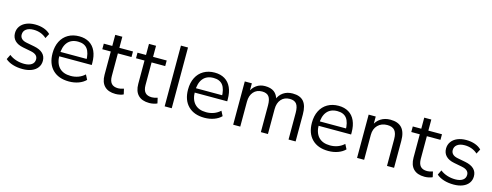

<svg xmlns="http://www.w3.org/2000/svg" viewBox="-23 -1529 5924 2310"><g transform="rotate(15 2938.5 -374.0)"><path d="M41 -57.6 70.3 -117.1Q108.3 -87.2 156.7 -71.8Q205.2 -56.4 257.8 -56.4Q317.3 -56.4 350.4 -79.9Q383.5 -103.4 383.5 -145.4Q383.5 -176.4 362.1 -196Q340.6 -215.6 295.9 -224.4L195.2 -243.9Q127 -256.8 91.4 -293.3Q55.8 -329.7 55.8 -386Q55.8 -434.1 82 -471Q108.3 -507.9 155.8 -528.1Q203.2 -548.3 264.8 -548.3Q326 -548.3 375.9 -530.5Q425.7 -512.6 456.1 -480.6L425.3 -422.2Q392.8 -452 351.7 -467.2Q310.7 -482.3 264 -482.3Q205.2 -482.3 171.7 -457.3Q138.2 -432.3 138.2 -389.5Q138.2 -358.6 158.8 -338.3Q179.4 -317.9 220.9 -309.7L320.9 -290.5Q393.2 -276.4 429.9 -240.7Q466.7 -205.1 466.7 -149.2Q466.7 -101.2 440.7 -65.4Q414.7 -29.5 366.6 -10.1Q318.6 9.3 255.1 9.3Q186.9 9.3 131.3 -8.3Q75.7 -25.9 41 -57.6Z M555.2 -269.5Q555.2 -354.2 587 -417.3Q618.9 -480.3 677.7 -514.3Q736.6 -548.3 815.2 -548.3Q887.8 -548.3 940.4 -516.7Q992.9 -485.1 1020.3 -424.5Q1047.6 -363.9 1047.6 -279.3V-253.4H622.9V-308.1H989.5L971.2 -281.1Q970.8 -384.3 933.2 -433.5Q895.6 -482.7 816.8 -482.7Q732.1 -482.7 686.8 -427.7Q641.6 -372.7 641.6 -268.9Q641.6 -168 691.5 -114.4Q741.3 -60.8 835.7 -60.8Q886.8 -60.8 930.9 -77.3Q975 -93.9 1009.5 -126.1L1040.4 -66.3Q1006.2 -30.8 951.4 -10.7Q896.5 9.3 832.3 9.3Q701.8 9.3 628.5 -64.3Q555.2 -137.9 555.2 -269.5Z M1226.9 -179.3V-469.7H1121.1V-539.1H1226.9V-677.1H1315.1V-539.1H1484.7V-469.7H1315.1V-188Q1315.1 -126.2 1341.8 -95.5Q1368.5 -64.8 1425.9 -64.8Q1455.4 -64.8 1495.7 -78.4L1511 -11.4Q1495.6 -2.9 1467.6 3.2Q1439.6 9.3 1412.8 9.3Q1321.7 9.3 1274.3 -39Q1226.9 -87.3 1226.9 -179.3Z M1646.9 -179.3V-469.7H1541V-539.1H1646.9V-677.1H1735V-539.1H1904.7V-469.7H1735V-188Q1735 -126.2 1761.7 -95.5Q1788.5 -64.8 1845.8 -64.8Q1875.4 -64.8 1915.6 -78.4L1930.9 -11.4Q1915.5 -2.9 1887.5 3.2Q1859.5 9.3 1832.8 9.3Q1741.6 9.3 1694.2 -39Q1646.9 -87.3 1646.9 -179.3Z M2023.7 -756.6H2111.8V0H2023.7Z M2242.7 -269.5Q2242.7 -354.2 2274.5 -417.3Q2306.4 -480.3 2365.2 -514.3Q2424.1 -548.3 2502.7 -548.3Q2575.3 -548.3 2627.9 -516.7Q2680.4 -485.1 2707.8 -424.5Q2735.1 -363.9 2735.1 -279.3V-253.4H2310.4V-308.1H2677L2658.7 -281.1Q2658.3 -384.3 2620.7 -433.5Q2583.1 -482.7 2504.3 -482.7Q2419.6 -482.7 2374.3 -427.7Q2329.1 -372.7 2329.1 -268.9Q2329.1 -168 2379 -114.4Q2428.8 -60.8 2523.2 -60.8Q2574.3 -60.8 2618.4 -77.3Q2662.5 -93.9 2697 -126.1L2727.9 -66.3Q2693.7 -30.8 2638.9 -10.7Q2584 9.3 2519.8 9.3Q2389.3 9.3 2316 -64.3Q2242.7 -137.9 2242.7 -269.5Z M2877.2 -539.1H2965.3V-424H2952.6Q2975.6 -483 3021.5 -515.7Q3067.5 -548.3 3128.5 -548.3Q3200.8 -548.3 3242.8 -517.2Q3284.8 -486 3300.3 -420.8H3286.1Q3308.2 -482.1 3356.8 -515.2Q3405.3 -548.3 3473.3 -548.3Q3566.4 -548.3 3610.6 -496.9Q3654.8 -445.4 3654.8 -337V0H3566.7V-332.4Q3566.7 -408.4 3540.5 -442.4Q3514.4 -476.4 3455.7 -476.4Q3388.9 -476.4 3349.5 -431.4Q3310.1 -386.4 3310.1 -310.3V0H3221.9V-332.4Q3221.9 -408.4 3195.8 -442.4Q3169.7 -476.4 3111 -476.4Q3044.2 -476.4 3004.8 -431.4Q2965.3 -386.4 2965.3 -310.3V0H2877.2Z M3785.6 -269.5Q3785.6 -354.2 3817.5 -417.3Q3849.4 -480.3 3908.2 -514.3Q3967 -548.3 4045.7 -548.3Q4118.3 -548.3 4170.8 -516.7Q4223.4 -485.1 4250.7 -424.5Q4278.1 -363.9 4278.1 -279.3V-253.4H3853.4V-308.1H4220L4201.7 -281.1Q4201.3 -384.3 4163.7 -433.5Q4126.1 -482.7 4047.2 -482.7Q3962.5 -482.7 3917.3 -427.7Q3872.1 -372.7 3872.1 -268.9Q3872.1 -168 3921.9 -114.4Q3971.8 -60.8 4066.2 -60.8Q4117.3 -60.8 4161.4 -77.3Q4205.4 -93.9 4240 -126.1L4270.9 -66.3Q4236.7 -30.8 4181.8 -10.7Q4127 9.3 4062.7 9.3Q3932.3 9.3 3858.9 -64.3Q3785.6 -137.9 3785.6 -269.5Z M4420.2 -539.1H4508.3V-424H4495.4Q4518.9 -482.3 4570.1 -515.3Q4621.3 -548.3 4689.8 -548.3Q4786.7 -548.3 4833.9 -496.2Q4881.1 -444 4881.1 -336.7V0H4793V-331.7Q4793 -407 4763.6 -441.7Q4734.3 -476.4 4670.7 -476.4Q4597.5 -476.4 4552.9 -430.9Q4508.3 -385.4 4508.3 -310.7V0H4420.2Z M5075.6 -179.3V-469.7H4969.7V-539.1H5075.6V-677.1H5163.7V-539.1H5333.4V-469.7H5163.7V-188Q5163.7 -126.2 5190.4 -95.5Q5217.2 -64.8 5274.5 -64.8Q5304.1 -64.8 5344.4 -78.4L5359.6 -11.4Q5344.2 -2.9 5316.2 3.2Q5288.2 9.3 5261.5 9.3Q5170.3 9.3 5122.9 -39Q5075.6 -87.3 5075.6 -179.3Z M5410.2 -57.6 5439.5 -117.1Q5477.4 -87.2 5525.9 -71.8Q5574.3 -56.4 5627 -56.4Q5686.4 -56.4 5719.5 -79.9Q5752.7 -103.4 5752.7 -145.4Q5752.7 -176.4 5731.2 -196Q5709.7 -215.6 5665 -224.4L5564.3 -243.9Q5496.1 -256.8 5460.5 -293.3Q5424.9 -329.7 5424.9 -386Q5424.9 -434.1 5451.2 -471Q5477.4 -507.9 5524.9 -528.1Q5572.4 -548.3 5633.9 -548.3Q5695.2 -548.3 5745 -530.5Q5794.8 -512.6 5825.2 -480.6L5794.4 -422.2Q5762 -452 5720.9 -467.2Q5679.8 -482.3 5633.2 -482.3Q5574.3 -482.3 5540.8 -457.3Q5507.3 -432.3 5507.3 -389.5Q5507.3 -358.6 5528 -338.3Q5548.6 -317.9 5590.1 -309.7L5690.1 -290.5Q5762.3 -276.4 5799.1 -240.7Q5835.8 -205.1 5835.8 -149.2Q5835.8 -101.2 5809.8 -65.4Q5783.8 -29.5 5735.8 -10.1Q5687.7 9.3 5624.3 9.3Q5556 9.3 5500.4 -8.3Q5444.8 -25.9 5410.2 -57.6Z"/></g></svg>

Font: Min Sans VF VF
Style: Regular
Weight: 400
Designer: Jinseong-Kim, NotoSansCJK, Nunito
Foundry: Jinseong-Kim
Version: Version 1.420;Glyphs 3.1.2 (3151)